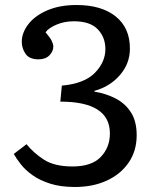

<svg xmlns="http://www.w3.org/2000/svg" viewBox="-20 -734 631 767"><path d="M279 13Q222 13 180 -0.5Q138 -14 109.5 -34.5Q81 -55 63 -78Q45 -101 35 -119L86 -158Q113 -124 155 -96.5Q197 -69 270 -69Q346 -69 382.5 -107Q419 -145 419 -201Q419 -328 221 -328L227 -392Q317 -400 359 -443Q401 -486 401 -538Q401 -585 370.5 -617Q340 -649 275 -649Q237 -649 205.5 -635.5Q174 -622 162 -605Q181 -583 187 -570Q193 -557 193 -548Q193 -529 177.5 -513Q162 -497 134 -497Q97 -497 82 -519Q67 -541 67 -567Q67 -603 93 -637Q119 -671 168.5 -692.5Q218 -714 286 -714Q385 -714 442 -668.5Q499 -623 499 -540Q499 -480 459 -434Q419 -388 357 -371V-368Q405 -360 443 -340Q481 -320 503.5 -284.5Q526 -249 526 -194Q526 -131 494 -84.5Q462 -38 406.5 -12.5Q351 13 279 13Z"/></svg>

Font: Literata 7pt
Style: Regular
Weight: 400
Designer: Latin by Veronika Burian and Jose Scaglione. Greek by Irene Vlachou. Cyrillic by Vera Evstafieva.
Foundry: TypeTogether
Version: Version 3.002